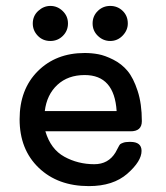

<svg xmlns="http://www.w3.org/2000/svg" viewBox="-20 -631 565 655"><path d="M46.9 -224.1Q46.9 -326.2 108.9 -388.2Q170.9 -450.2 269 -450.2Q293 -450.2 315.4 -446Q337.9 -441.9 366.5 -427.5Q395 -413.1 415 -389.2Q435.1 -365.2 449.5 -321Q463.9 -276.9 463.9 -217.8Q463.9 -182.6 424.8 -183.1H134.8Q152.8 -122.1 199.5 -96.4Q246.1 -70.8 301.8 -70.8Q349.6 -70.8 374 -110.8Q377 -115.7 382.1 -126Q387.2 -136.2 389.6 -138.7Q392.1 -141.1 400.1 -144Q408.2 -147 421.9 -147H424.8Q462.9 -147 462.9 -116.2Q462.9 -81.1 414.6 -38.6Q366.2 3.9 283.2 3.9Q177.2 3.9 112.1 -58.6Q46.9 -121.1 46.9 -224.1ZM91.8 -550.8Q91.8 -576.7 110.4 -593.8Q128.9 -610.8 151.9 -610.8Q175.8 -610.8 193.8 -593.5Q211.9 -576.2 211.9 -551Q211.9 -525.9 194.3 -508.5Q176.8 -491.2 151.9 -491.2Q126 -491.2 108.9 -509Q91.8 -526.9 91.8 -550.8ZM132.8 -252H377.9Q370.1 -375 269 -375Q211.9 -375 175.8 -341.6Q139.6 -308.1 132.8 -252ZM416 -550.8Q416 -527.8 398.4 -509.5Q380.9 -491.2 356 -491.2Q332 -491.2 314 -508.5Q295.9 -525.9 295.9 -551Q295.9 -576.2 313.5 -593.5Q331.1 -610.8 356 -610.8Q380.9 -610.8 398.4 -594Q416 -577.1 416 -550.8Z"/></svg>

Font: CMU Typewriter Text
Style: Bold
Weight: 700
Version: Version 0.7.0